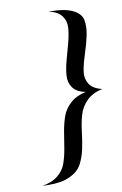

<svg xmlns="http://www.w3.org/2000/svg" viewBox="-93 -730 600 945"><g transform="rotate(-10 207.0 -257.0)"><path d="M414 -256Q364 -246 334.5 -216.5Q305 -187 294 -149Q283 -111 278 -67.5Q273 -24 264.5 17Q256 58 238.5 91Q221 124 178.5 144Q136 164 69 163L40 162Q88 155 118 131Q148 107 160 73.5Q172 40 178.5 0Q185 -40 191.5 -80.5Q198 -121 210.5 -156.5Q223 -192 253 -219Q283 -246 331 -256Q286 -265 267.5 -291Q249 -317 251.5 -351.5Q254 -386 265 -426Q276 -466 287 -506.5Q298 -547 300.5 -581.5Q303 -616 283.5 -642Q264 -668 218 -677Q297 -678 338.5 -658Q380 -638 386 -604.5Q392 -571 383.5 -530Q375 -489 360.5 -445.5Q346 -402 339 -364Q332 -326 349 -296.5Q366 -267 414 -256Z"/></g></svg>

Font: GFS Artemisia
Style: Bold Italic
Weight: 700
Italic angle: -12°
Designer: Designed by Takis Katsoulidis and George D. Matthiopoulos.
Foundry: Designed by Takis Katsoulidis and George D. Matthiopoulos.
Version: Version 1.0